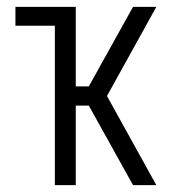

<svg xmlns="http://www.w3.org/2000/svg" viewBox="-20 -540 540 560"><path d="M140 0V-465H25V-520H201V-288H239L368 -520H436L292 -260L436 0H368L239 -232H201V0Z"/></svg>

Font: Iosevka Custom Light
Style: Regular
Weight: 300
Monospace: yes
Designer: Belleve Invis
Foundry: Belleve Invis
Version: Version 27.3.5